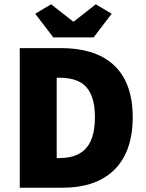

<svg xmlns="http://www.w3.org/2000/svg" viewBox="-20 -874 682 894"><path d="M72 0H274C462 0 598 -98 598 -328C598 -558 462 -650 264 -650H72ZM244 -138V-512H254C348 -512 422 -480 422 -328C422 -176 348 -138 254 -138ZM228 -700H416L500 -810L426 -854L324 -774H320L218 -854L144 -810Z"/></svg>

Font: Source Sans Pro Black
Style: Regular
Weight: 900
Designer: Paul D. Hunt
Foundry: Adobe Systems Incorporated
Version: Version 3.006;hotconv 1.0.111;makeotfexe 2.5.65597